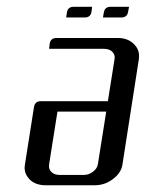

<svg xmlns="http://www.w3.org/2000/svg" viewBox="-20 -551 434 571"><path d="M176.8 -499 179.2 -515.1Q182.1 -530.8 199.2 -530.8H253.9L252 -515.1Q249 -499 231.9 -499ZM286.1 -499 289.1 -515.1Q292 -530.8 309.1 -530.8H363.8L360.8 -515.1Q357.9 -499 340.8 -499ZM53.2 -52.7Q53.2 -55.2 54.2 -62L81.1 -232.9Q84 -250 101.1 -250H300.8L320.8 -376Q322.8 -388.7 313.5 -397.5Q304.7 -405.8 289.1 -405.8H126L127.9 -421.9Q130.9 -438 147.9 -438H331.1Q360.4 -438 378.9 -419.4Q393.6 -404.3 393.6 -384.8Q393.6 -378.9 393.1 -376L344.2 -62Q340.8 -37.1 315.4 -18.1Q291.5 0 261.2 0H116.2Q85 0 67.4 -18.1Q53.2 -33.2 53.2 -52.7ZM126 -62Q124 -48.3 132.8 -39.6Q141.6 -30.8 157.2 -30.8H230Q244.1 -30.8 255.9 -40Q268.1 -48.3 271 -62L295.9 -219.2H150.9Z"/></svg>

Font: Hhenum
Style: Italic
Weight: 400
Designer: T. Christopher White
Version: Version 1.0